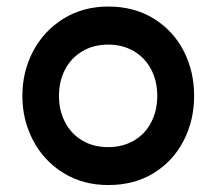

<svg xmlns="http://www.w3.org/2000/svg" viewBox="-20 -540 648 575"><path d="M451 -252.9Q451 -296.6 433 -331.4Q415 -366.2 381.6 -386.3Q348.2 -406.4 304 -406.4Q259.8 -406.4 226.2 -386.3Q192.6 -366.2 174.6 -331.4Q156.6 -296.6 156.6 -252.9Q156.6 -209.2 174.8 -174.1Q193 -139 226.4 -119.2Q259.8 -99.4 303.8 -99.4Q347.8 -99.4 381.4 -119.2Q415 -139 433 -174.1Q451 -209.2 451 -252.9ZM561.4 -252.8Q561.4 -180.2 530.2 -119.1Q499 -58 440.7 -21.9Q382.4 14.2 304.1 14.2Q228.5 14.2 169.9 -22Q111.2 -58.2 79.1 -119.5Q47 -180.8 47 -252.7Q47 -325.6 79.1 -386.5Q111.2 -447.4 169.8 -483.9Q228.4 -520.4 304.1 -520.4Q382.2 -520.4 440.6 -484.2Q499 -448 530.2 -387.2Q561.4 -326.4 561.4 -252.8Z"/></svg>

Font: SUIT Variable
Style: Regular
Weight: 400
Designer: Sunn Youn; Korean Glyphs from Source Han Sans (Sandoll Communications; Soo-young Jang, Joo-yeon Kang)
Foundry: Sunn
Version: Version 1.150;FEAKit 1.0